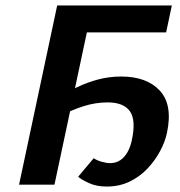

<svg xmlns="http://www.w3.org/2000/svg" viewBox="-20 -678 662 705"><path d="M50 0 190 -658H320L180 0ZM372 7Q334 7 306 -6Q278 -19 267 -29L324 -97Q336 -89 353.5 -84Q371 -79 384 -79Q406 -79 422 -90Q438 -101 448.5 -120Q459 -139 464 -163Q480 -237 457 -269.5Q434 -302 375 -302Q330 -302 285 -287.5Q240 -273 203 -252L186 -314Q224 -339 262.5 -357.5Q301 -376 341.5 -386.5Q382 -397 425 -397Q519 -397 567 -345Q615 -293 593 -190Q586 -157 567.5 -122.5Q549 -88 521 -58.5Q493 -29 455.5 -11Q418 7 372 7ZM229 -559 250 -658H611L590 -559Z"/></svg>

Font: Ysabeau
Style: Bold Italic
Weight: 700
Italic angle: -12°
Designer: Christian Thalmann (Catharsis Fonts)
Version: Version 2.002